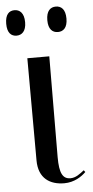

<svg xmlns="http://www.w3.org/2000/svg" viewBox="-63 -778 395 819"><g transform="rotate(-5 134.5 -368.0)"><path d="M208 -636C231 -636 249 -651 249 -690C249 -730 231 -745 208 -745C185 -745 167 -730 167 -690C167 -651 185 -636 208 -636ZM31 -636C53 -636 72 -651 72 -690C72 -730 53 -745 31 -745C8 -745 -9 -730 -9 -690C-9 -651 8 -636 31 -636ZM179 9C222 9 254 -13 272 -31L266 -39C248 -25 230 -10 207 -10C174 -10 160 -35 160 -104L162 -536H68L69 -99C69 -20 119 9 179 9Z"/></g></svg>

Font: Noto Serif Display SemiCondensed
Style: Regular
Weight: 400
Width: 4
Designer: Monotype Design Team
Foundry: Monotype Imaging Inc.
Version: Version 2.009